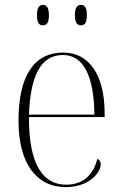

<svg xmlns="http://www.w3.org/2000/svg" viewBox="-20 -759 499 789"><path d="M313 -655C328 -655 337 -665 337 -696C337 -728 328 -739 313 -739C297 -739 288 -728 288 -696C288 -665 297 -655 313 -655ZM156 -655C172 -655 181 -665 181 -696C181 -728 172 -739 156 -739C141 -739 132 -728 132 -696C132 -665 141 -655 156 -655ZM250 10C345 10 394 -49 394 -84C394 -95 389 -103 380 -106C363 -40 321 0 252 0C156 0 98 -84 99 -278H410V-293C410 -450 347 -543 240 -543C122 -543 56 -451 56 -262C56 -88 130 10 250 10ZM368 -288H99C105 -444 145 -533 239 -533C326 -533 366 -441 368 -288Z"/></svg>

Font: Noto Serif Display SemiCondensed ExtraLight
Style: Regular
Weight: 200
Width: 4
Designer: Monotype Design Team
Foundry: Monotype Imaging Inc.
Version: Version 2.009